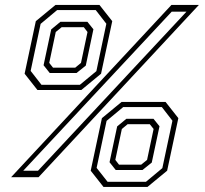

<svg xmlns="http://www.w3.org/2000/svg" viewBox="-20 -720 833 780"><path d="M25 0 676.5 -700H788L136.5 0ZM132 -354.5 80 -420.5 125.5 -634 205.5 -700H384L436 -634L390.5 -420.5L310.5 -354.5ZM148.5 -375.5H304.5L371.5 -431L412 -623.5L369 -679H212L145 -623L104.5 -432ZM74.5 -26.5H134.5L737.5 -672.5H677.5ZM182 -423.5 157 -455 188 -600.5 225.5 -631.5H335L359.5 -601L328.5 -453.5L291 -423.5ZM195.5 -445H285.5L309 -464.5L335.5 -590L320.5 -609.5H230.5L206.5 -590L180 -464.5ZM400.5 39.5 348.5 -26.5 394 -240 474 -306H652.5L704.5 -240L659 -26.5L579 39.5ZM417 18.5H573L639.5 -37L680.5 -229.5L637.5 -285H480.5L413 -229L372.5 -38ZM450 -29.5 425 -61 456 -206.5 493.5 -237.5H603.5L628 -207L596.5 -59.5L559 -29.5ZM463.5 -51H553.5L577.5 -70.5L604 -196L588.5 -215.5H498.5L475 -196L448.5 -70.5Z"/></svg>

Font: Tourney Expanded Light
Style: Italic
Weight: 300
Width: 7
Italic angle: -12°
Designer: Tyler Finck
Foundry: Etcetera Type Co
Version: Version 1.010; ttfautohint (v1.8.3)